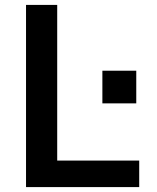

<svg xmlns="http://www.w3.org/2000/svg" viewBox="-20 -762 640 782"><path d="M213 -742H86V0H547V-108H213ZM535 -341V-474H397V-341Z"/></svg>

Font: Morrison SemiBold
Style: Regular
Weight: 600
Designer: Pablo Impallari, Rodrigo Fuenzalida (Modified by Dan O. Williams)
Version: Version 0.030; ttfautohint (v1.8.1)